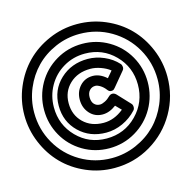

<svg xmlns="http://www.w3.org/2000/svg" viewBox="-127 -820 940 942"><g transform="rotate(-15 343.5 -349.0)"><path d="M707 -350.1Q707 -252 658.9 -168Q610.8 -84 526.6 -33.9Q442.4 16.1 341.8 16.1Q266.6 16.1 199.2 -13.2Q131.8 -42.5 84 -91.6Q36.1 -140.6 8.1 -207.8Q-20 -274.9 -20 -348.1Q-20 -421.4 8.3 -488.8Q36.6 -556.2 85 -605.5Q133.3 -654.8 201.2 -684.3Q269 -713.9 344.2 -713.9Q419.4 -713.9 486.8 -685.1Q554.2 -656.2 602.3 -607.4Q650.4 -558.6 678.7 -491.2Q707 -423.8 707 -350.1ZM29.8 -348.1Q29.8 -263.2 70.8 -191.2Q111.8 -119.1 183.8 -76.7Q255.9 -34.2 341.8 -34.2Q406.7 -34.2 465.3 -59.6Q523.9 -85 565.9 -127.4Q607.9 -169.9 632.6 -228.3Q657.2 -286.6 657.2 -350.1Q657.2 -435.1 616 -507.1Q574.7 -579.1 502.7 -621.6Q430.7 -664.1 344.2 -664.1Q279.3 -664.1 220.7 -638.7Q162.1 -613.3 120.4 -570.6Q78.6 -527.8 54.2 -469.7Q29.8 -411.6 29.8 -348.1ZM344.2 -613.8Q416.5 -613.8 477.3 -578.1Q538.1 -542.5 572.5 -481.9Q606.9 -421.4 606.9 -350.1Q606.9 -278.8 572.3 -217.8Q537.6 -156.7 476.3 -120.4Q415 -84 341.8 -84Q269.5 -84 209 -119.9Q148.4 -155.8 114.3 -216.3Q80.1 -276.9 80.1 -348.1Q80.1 -419.4 114.7 -480.5Q149.4 -541.5 210.4 -577.6Q271.5 -613.8 344.2 -613.8ZM129.9 -348.1Q129.9 -258.8 191.2 -196.3Q252.4 -133.8 341.8 -133.8Q432.6 -133.8 494.9 -197.3Q557.1 -260.7 557.1 -350.1Q557.1 -439 495.6 -501.5Q434.1 -564 344.2 -564Q284.7 -564 235.4 -534.9Q186 -505.9 158 -456.3Q129.9 -406.7 129.9 -348.1ZM351.1 -535.2Q392.6 -535.2 433.3 -517.6Q474.1 -500 502 -469.2Q507.8 -462.4 508.3 -452.6Q508.8 -442.9 502.9 -436L442.9 -363.8Q440.4 -360.4 436 -356.7Q431.6 -353 421.9 -353.3Q412.1 -353.5 403.8 -365.2Q392.1 -380.4 377.7 -389.2Q363.3 -397.9 353 -397.9Q335.4 -397.9 323.7 -385.3Q312 -372.6 312 -351.1Q312 -327.6 323.5 -315.4Q335 -303.2 353 -303.2Q363.3 -303.2 378.4 -310.8Q393.6 -318.4 405.8 -331.1Q413.1 -338.4 422.9 -338.9Q432.6 -339.4 441.9 -331.1L502 -267.1Q508.3 -260.7 508.5 -250Q508.8 -239.3 502.9 -232.9Q472.7 -199.7 431.4 -180.9Q390.1 -162.1 347.2 -162.1Q264.6 -162.1 209.7 -215.3Q154.8 -268.6 154.8 -349.1Q154.8 -429.7 211.2 -482.4Q267.6 -535.2 351.1 -535.2ZM205.1 -349.1Q205.1 -289.1 244.6 -250.5Q284.2 -211.9 347.2 -211.9Q400.9 -211.9 449.2 -251L421.9 -278.8Q387.7 -252.9 353 -252.9Q313.5 -252.9 287.8 -281.5Q262.2 -310.1 262.2 -351.1Q262.2 -392.1 287.8 -420.2Q313.5 -448.2 353 -448.2Q389.2 -448.2 422.9 -418L450.2 -450.2Q430.2 -465.8 403.1 -475.3Q376 -484.9 351.1 -484.9Q286.6 -484.9 245.8 -446.5Q205.1 -408.2 205.1 -349.1Z"/></g></svg>

Font: Trueno Black Outline
Style: Regular
Weight: 900
Width: 6
Designer: Julieta Ulanovsky
Foundry: Julieta Ulanovsky
Version: Version 3.001b | FøM Fix